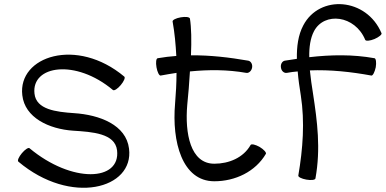

<svg xmlns="http://www.w3.org/2000/svg" viewBox="-20 -857 1868 930"><path d="M69 -74C323 140 630 58 605 -137C591 -252 463 -301 338 -309C252 -315 155 -326 147 -404C132 -540 346 -573 527 -421C533 -416 550 -427 565 -445C580 -463 588 -481 582 -486C352 -679 66 -585 88 -396C100 -287 217 -232 334 -224C428 -218 537 -211 547 -129C565 22 328 32 123 -139C118 -144 101 -133 86 -115C71 -97 63 -79 69 -74Z M758 -491C784 -496 810 -500 835 -504C835 -454 832 -404 828 -355C812 -171 862 21 1018 21C1119 21 1217 -25 1268 -112C1271 -118 1258 -133 1238 -145C1217 -157 1198 -161 1194 -155C1159 -93 1089 -64 1018 -64C902 -64 875 -211 887 -349C892 -399 897 -456 900 -511C991 -520 1082 -520 1173 -504C1185 -502 1198 -513 1201 -529C1204 -545 1196 -560 1183 -563C1091 -579 998 -590 905 -589C908 -660 907 -724 900 -767C898 -775 878 -777 855 -773C832 -769 815 -760 816 -753C826 -698 831 -642 834 -586C804 -584 774 -580 744 -575C736 -574 734 -554 738 -531C742 -508 751 -490 758 -491Z M1369 -504C1387 -507 1404 -510 1422 -511C1425 -472 1431 -433 1437 -395C1457 -266 1447 -136 1425 -7C1423 0 1441 9 1464 13C1487 17 1507 15 1508 7C1534 -137 1517 -268 1496 -405C1490 -440 1485 -478 1481 -516C1580 -520 1681 -509 1779 -491C1786 -490 1795 -508 1800 -531C1804 -554 1801 -574 1794 -575C1689 -594 1583 -592 1478 -580C1477 -627 1483 -672 1501 -706C1551 -801 1700 -783 1749 -664C1752 -657 1772 -659 1794 -668C1815 -677 1831 -690 1828 -696C1756 -868 1528 -885 1449 -734C1424 -687 1417 -631 1418 -572C1398 -569 1378 -566 1359 -563C1346 -560 1338 -545 1341 -529C1343 -513 1356 -502 1369 -504Z"/></svg>

Font: Nupuram Expanded Light
Style: Regular
Weight: 300
Width: 7
Designer: Santhosh Thottingal (santhosh.thottingal@gmail.com)
Foundry: SMC
Version: Version 1.000